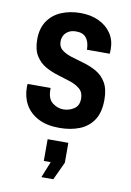

<svg xmlns="http://www.w3.org/2000/svg" viewBox="-89 -593 617 904"><g transform="rotate(10 220.0 -141.5)"><path d="M216 12Q156 12 115 -9.5Q74 -31 53.5 -67.5Q33 -104 33 -151Q33 -157 33.5 -161.5Q34 -166 34 -166H144V-158Q144 -114 168 -95.5Q192 -77 220 -77Q247 -77 270.5 -92Q294 -107 294 -141Q294 -171 275.5 -187Q257 -203 228.5 -212.5Q200 -222 168 -231.5Q136 -241 107.5 -257Q79 -273 60.5 -302.5Q42 -332 42 -381Q42 -433 65.5 -468Q89 -503 130 -520.5Q171 -538 222 -538Q272 -538 310 -520Q348 -502 369.5 -470Q391 -438 391 -395Q391 -388 390.5 -381Q390 -374 390 -373H281V-377Q280 -411 264.5 -430Q249 -449 217 -449Q195 -449 180.5 -440.5Q166 -432 159 -419Q152 -406 152 -390Q152 -364 170 -350Q188 -336 216.5 -327Q245 -318 277 -309Q309 -300 338 -283.5Q367 -267 385 -236.5Q403 -206 403 -155Q403 -94 378.5 -57.5Q354 -21 312 -4.5Q270 12 216 12ZM174 255 205 178H172V74H271V169L231 255Z"/></g></svg>

Font: Archivo Narrow SemiBold
Style: Regular
Weight: 600
Designer: Hector Gatti
Foundry: Omnibus-Type
Version: Version 3.002